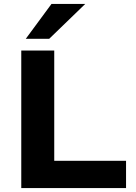

<svg xmlns="http://www.w3.org/2000/svg" viewBox="-20 -964 696 984"><path d="M89 0V-705H258V-140H626V0ZM112 -765 244 -944H417L232 -765Z"/></svg>

Font: Nunito Sans 10pt SemiExpanded ExtraBold
Style: Regular
Weight: 800
Width: 6
Designer: Vernon Adams
Foundry: Vernon Adams
Version: Version 3.101;gftools[0.9.27]